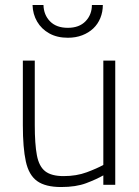

<svg xmlns="http://www.w3.org/2000/svg" viewBox="-20 -744 561 773"><path d="M226 9Q163 9 129.5 -15Q96 -39 84 -94Q72 -149 72 -240V-500H120V-241Q120 -164 128.5 -119Q137 -74 162 -54.5Q187 -35 236 -35Q288 -35 329.5 -50.5Q371 -66 396 -80V-500H444V0H396V-38Q368 -22 327 -6.5Q286 9 226 9ZM253 -592Q210 -592 178.5 -609.5Q147 -627 129.5 -657Q112 -687 111 -724H155Q156 -684 181.5 -658Q207 -632 253 -632Q299 -632 324.5 -658.5Q350 -685 350 -724H394Q394 -696 384 -671.5Q374 -647 355.5 -629.5Q337 -612 311 -602Q285 -592 253 -592Z"/></svg>

Font: Cairo Play Light
Style: Regular
Weight: 300
Version: Version 3.119